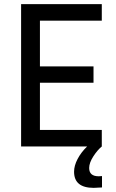

<svg xmlns="http://www.w3.org/2000/svg" viewBox="-20 -708 559 928"><path d="M473 143V198Q445 200 433 200Q338 200 338 122Q338 93 355 60.5Q372 28 401 0H82V-688H472V-608H173V-387H432V-308H173V-80H472V0Q451 17 431 48Q411 79 411 104Q411 144 457 144Q467 144 473 143Z"/></svg>

Font: Saira Semi Condensed
Style: Regular
Weight: 400
Width: 4
Designer: Hector Gatti with collaboration of the Omnibus-Type team
Foundry: Omnibus-Type
Version: Version 1.001; ttfautohint (v1.8)